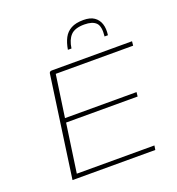

<svg xmlns="http://www.w3.org/2000/svg" viewBox="-115 -708 741 802"><g transform="rotate(-20 255.5 -306.5)"><path d="M72 0 134 -440Q135 -447 135.5 -451Q136 -455 139 -457.5Q142 -460 147 -460H504L502 -441H158L131 -254H449L447 -235H129L98 -19H443L440 0ZM343 -613Q373 -613 390.5 -601Q408 -589 415 -568Q422 -547 418 -518H403Q408 -562 392 -578Q376 -594 340 -594Q298 -594 279.5 -574.5Q261 -555 256 -518H240Q245 -548 256 -569Q267 -590 288 -601.5Q309 -613 343 -613Z"/></g></svg>

Font: Genos Thin
Style: Italic
Weight: 100
Italic angle: -8°
Designer: Robert E. Leuschke
Foundry: Robert E. Leuschke
Version: Version 1.010